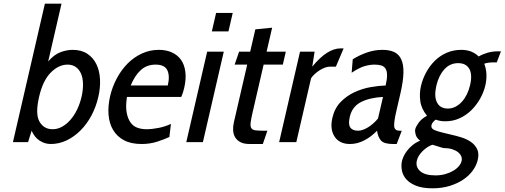

<svg xmlns="http://www.w3.org/2000/svg" viewBox="-20 -770 2734 1040"><path d="M254.7 10C284.7 10 313.4 3.5 340.7 -9.5C368 -22.5 393.2 -40.5 416.2 -63.5C439.1 -86.5 458.9 -113.5 475.4 -144.5C491.9 -175.5 504.3 -209 512.6 -245C520.3 -278.3 523.3 -310.3 521.7 -341C520.1 -371.7 513.6 -398.8 502 -422.5C490.5 -446.2 474 -465 452.6 -479C431.2 -493 404.8 -500 373.4 -500C352.8 -500 331 -495.8 308 -487.5C285.1 -479.2 262.7 -462.3 240.9 -437L313.2 -750H223.2L50 0H132L151.3 -62C161.8 -38 176.3 -20 194.8 -8C213.4 4 233.4 10 254.7 10ZM346 -420C364 -420 379.1 -415.5 391.3 -406.5C403.6 -397.5 413 -385.3 419.4 -370C425.9 -354.7 429.3 -336.2 429.6 -314.5C429.9 -292.8 427.3 -269.7 421.6 -245C416 -221 408.1 -198.3 397.9 -177C387.6 -155.7 375.7 -137.2 362 -121.5C348.4 -105.8 333.4 -93.3 316.9 -84C300.4 -74.7 283.2 -70 265.2 -70C233.2 -70 209.4 -83.8 193.7 -111.5C178.1 -139.2 177.4 -183.7 191.6 -245C205.3 -304.3 226.4 -348.3 255 -377C283.7 -405.7 314 -420 346 -420Z M667.6 -245H961.6C965.6 -253.7 968.8 -262 971.3 -270C973.8 -278 975.9 -285.7 977.6 -293C985.2 -325.7 987.3 -355 984 -381C980.6 -407 972.8 -428.7 960.5 -446C948.1 -463.3 931.7 -476.7 911.2 -486C890.7 -495.3 867.1 -500 840.4 -500C807.8 -500 777.1 -493.3 748.3 -480C719.6 -466.7 693.9 -448.7 671.3 -426C648.8 -403.3 629.3 -376.7 612.9 -346C596.5 -315.3 584.3 -283 576.5 -249C568.3 -213.7 565.5 -180.3 567.9 -149C570.3 -117.7 578.5 -90.2 592.4 -66.5C606.2 -42.8 625.9 -24.2 651.4 -10.5C676.9 3.2 708.7 10 746.7 10C777.4 10 805.5 5.8 831.1 -2.5C856.7 -10.8 878.8 -19.3 897.5 -28L905.9 -99C884.9 -89 862.4 -81.7 838.3 -77C814.2 -72.3 792.5 -70 773.2 -70C755.8 -70 739.6 -72.7 724.5 -78C709.4 -83.3 696.9 -92.8 687.1 -106.5C677.2 -120.2 670.2 -138.2 666.1 -160.5C661.9 -182.8 662.4 -211 667.6 -245ZM823 -420C855.6 -420 876.8 -409.8 886.4 -389.5C896.1 -369.2 896.9 -341.7 888.9 -307H687.9C702.9 -343 721.1 -370.8 742.7 -390.5C764.2 -410.2 791 -420 823 -420Z M1127.5 -600H1217.5L1240.6 -700H1150.6ZM989 0H1079L1192.1 -490H1102.1Z M1403.7 10 1428.3 -62H1404.3C1385.6 -62 1371.3 -62.8 1361.4 -64.5C1351.4 -66.2 1344.6 -70.3 1340.8 -77C1337 -83.7 1336 -93.7 1337.7 -107C1339.5 -120.3 1343 -138.7 1348.4 -162L1408 -420H1512L1528.1 -490H1424.1L1454.1 -620L1363.1 -611L1335.1 -490H1275.1L1251 -420H1319L1246.7 -107C1243.3 -92.3 1242 -78 1242.8 -64C1243.5 -50 1247.2 -37.5 1253.6 -26.5C1260.1 -15.5 1269.7 -6.7 1282.5 0C1295.3 6.7 1311.7 10 1331.7 10Z M1799.4 -409 1841.3 -508H1825.3C1776.6 -508 1725.3 -475 1671.4 -409L1684.1 -490H1605.1L1492 0H1585L1664.9 -346C1670.1 -354 1676.7 -361.7 1684.7 -369C1692.7 -376.3 1701.4 -383 1710.8 -389C1720.2 -395 1729.8 -399.8 1739.7 -403.5C1749.5 -407.2 1758.8 -409 1767.4 -409Z M2128.7 10 2156.3 -62H2145.3C2126 -62 2115.9 -70.3 2115.1 -87C2114.3 -103.7 2117.9 -129.7 2126.1 -165L2149.2 -265C2159.3 -309 2164.7 -346 2165.3 -376C2165.9 -406 2162 -430.2 2153.5 -448.5C2145.1 -466.8 2132.3 -480 2115.2 -488C2098 -496 2076.8 -500 2051.4 -500C2023.4 -500 1995.9 -495.3 1968.7 -486C1941.5 -476.7 1915.5 -464.3 1890.7 -449L1884.8 -376C1911.6 -394 1934.7 -405.8 1954 -411.5C1973.3 -417.2 1991.6 -420 2009 -420C2023 -420 2035 -418.5 2044.9 -415.5C2054.9 -412.5 2062.6 -406.8 2068 -398.5C2073.4 -390.2 2076.3 -378.7 2076.5 -364C2076.8 -349.3 2074.3 -330.3 2068.9 -307C2044.7 -306.3 2017.5 -303.3 1987.3 -298C1957.1 -292.7 1927.9 -283.5 1899.9 -270.5C1871.9 -257.5 1847 -239.8 1825.2 -217.5C1803.4 -195.2 1788.5 -166.7 1780.5 -132C1770.9 -90.7 1774.9 -56.7 1792.4 -30C1809.9 -3.3 1837.7 10 1875.7 10C1902.4 10 1928.4 3.3 1953.8 -10C1979.2 -23.3 2002.1 -40.7 2022.3 -62C2025.6 -38.7 2032.8 -20.8 2044 -8.5C2055.1 3.8 2076.7 10 2108.7 10ZM2054.6 -245 2027.5 -128C2010.9 -108 1992.7 -92 1973 -80C1953.2 -68 1935.3 -62 1919.3 -62C1899.3 -62 1885.3 -67.8 1877.4 -79.5C1869.4 -91.2 1868.5 -110.3 1874.6 -137C1883.1 -173.7 1902.9 -200.2 1934 -216.5C1965.1 -232.8 2005.3 -242.3 2054.6 -245Z M2322.3 250C2356.3 250 2387.5 245.7 2415.8 237C2444.1 228.3 2468.8 216.8 2489.7 202.5C2510.7 188.2 2527.8 171.8 2541.1 153.5C2554.3 135.2 2563.2 116 2567.8 96C2573.4 72 2572 52 2563.7 36C2555.4 20 2543.6 7 2528.2 -3C2512.8 -13 2495.8 -20.8 2477.1 -26.5C2458.4 -32.2 2441.5 -36.7 2426.2 -40C2384.4 -49.3 2355 -57.2 2338.2 -63.5C2321.3 -69.8 2314.3 -79.3 2317.2 -92C2318.6 -98 2321.4 -103.5 2325.5 -108.5C2329.7 -113.5 2334.6 -118 2340.2 -122C2355.4 -116 2372.8 -113 2392.1 -113C2420.1 -113 2446 -118.5 2469.9 -129.5C2493.8 -140.5 2515 -155.2 2533.6 -173.5C2552.1 -191.8 2567.9 -212.7 2581 -236C2594 -259.3 2603.4 -283.3 2609.1 -308C2613.3 -326 2615.2 -344.7 2615 -364C2614.8 -383.3 2610.9 -403.7 2603.1 -425C2611.1 -427.7 2619 -429.5 2626.9 -430.5C2634.8 -431.5 2640.4 -432 2643.7 -432H2670.7L2693.6 -492H2677.6C2656.9 -492 2637.6 -489.3 2619.7 -484C2601.8 -478.7 2586.3 -472 2573.1 -464C2548.7 -488 2517.1 -500 2478.4 -500C2450.4 -500 2424.4 -494.8 2400.4 -484.5C2376.3 -474.2 2355 -460 2336.5 -442C2318.1 -424 2302.2 -403 2289 -379C2275.8 -355 2266.1 -329.7 2259.9 -303C2254.1 -277.7 2252.9 -251 2256.5 -223C2260 -195 2272.2 -168.3 2293 -143C2272.4 -131.7 2257.1 -118.8 2247.1 -104.5C2237.1 -90.2 2231.2 -78.7 2229.2 -70C2227.5 -62.7 2228.2 -53 2231.5 -41C2234.7 -29 2242.8 -18 2255.8 -8C2239.6 -1.3 2225.8 6.8 2214.2 16.5C2202.6 26.2 2192.8 36.3 2184.6 47C2176.5 57.7 2170.3 67.8 2166.1 77.5C2161.9 87.2 2159 95.3 2157.4 102C2153.8 118 2153.5 134.8 2156.8 152.5C2160 170.2 2167.8 186.2 2180.2 200.5C2192.6 214.8 2210.3 226.7 2233.5 236C2256.7 245.3 2286.3 250 2322.3 250ZM2461.8 -428C2489.8 -428 2509.8 -417.8 2521.8 -397.5C2533.7 -377.2 2535.3 -347.7 2526.3 -309C2522.2 -291 2516.3 -274.3 2508.8 -259C2501.2 -243.7 2492.3 -230.3 2482.1 -219C2471.8 -207.7 2460.2 -198.7 2447.3 -192C2434.5 -185.3 2420.7 -182 2406 -182C2378 -182 2358.4 -193 2347.1 -215C2335.9 -237 2334.7 -267.3 2343.6 -306C2352 -342 2366.2 -371.3 2386.5 -394C2406.7 -416.7 2431.8 -428 2461.8 -428ZM2383.6 32C2400.3 32 2415.1 34 2428.2 38C2441.3 42 2452.1 47.3 2460.5 54C2469 60.7 2474.9 68.2 2478.3 76.5C2481.7 84.8 2482.4 93.3 2480.4 102C2478.3 111.3 2473.3 120.7 2465.5 130C2457.7 139.3 2447.6 147.7 2435.2 155C2422.8 162.3 2408.5 168.3 2392.1 173C2375.6 177.7 2357.8 180 2338.4 180C2300.4 180 2272.9 172.3 2255.7 157C2238.6 141.7 2232.7 122.7 2237.9 100C2241.9 82.7 2252 65.8 2268.1 49.5C2284.2 33.2 2302.1 21.3 2321.8 14C2324.9 14.7 2329.6 16 2335.8 18C2342 20 2348.4 22 2355 24C2361.5 26 2367.4 27.8 2372.7 29.5C2378 31.2 2381.6 32 2383.6 32Z"/></svg>

Font: Cabin Condensed
Style: Regular
Weight: 400
Italic angle: -13°
Designer: Pablo Impallari
Foundry: Pablo Impallari. www.impallari.com Igino Marini. www.ikern.com
Version: Version 1.006